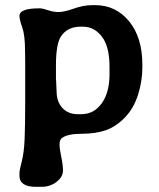

<svg xmlns="http://www.w3.org/2000/svg" viewBox="-20 -513 609 737"><path d="M400.4 -228V-254.4Q400.4 -327.1 377 -363.8Q346.7 -410.6 298.3 -410.6H289.1Q238.8 -410.6 213.9 -373Q194.8 -344.2 194.8 -261.7V-209L195.3 -204.1L196.8 -171.4Q197.3 -166.5 197.3 -162.1Q197.3 -122.6 219.5 -98.6Q241.7 -74.7 278.3 -74.7H292Q340.8 -74.7 370.6 -116.5Q400.4 -158.2 400.4 -228ZM117.7 204.1Q54.7 204.1 54.7 161.6V151.4Q54.7 140.6 63.5 106.9Q72.3 73.2 74.5 20.5Q76.7 -32.2 76.7 -121.1V-280.3L76.2 -315.4Q76.2 -377.4 65.4 -407.5Q54.7 -437.5 54.7 -452.1Q54.7 -481 130.4 -481Q131.8 -481 132.8 -481Q143.6 -481 164.1 -473.9Q184.6 -466.8 205.3 -466.8Q226.1 -466.8 263.2 -480Q300.3 -493.2 334.5 -493.2H346.2Q424.3 -493.2 475.6 -431.2Q526.4 -369.1 526.4 -265.1V-252.4Q526.4 -202.6 510 -149.9Q493.7 -97.2 459.2 -61.8Q424.8 -26.4 385.5 -12.9Q346.2 0.5 293.9 0.5Q241.7 0.5 219.2 15.6Q208.5 22.9 208.5 40.5Q208.5 58.1 215.1 88.6Q221.7 119.1 221.7 142.6Q221.7 166 197 185.1Q172.4 204.1 140.1 204.1Z"/></svg>

Font: Averia Libre
Style: Bold
Weight: 700
Version: Version 1.002